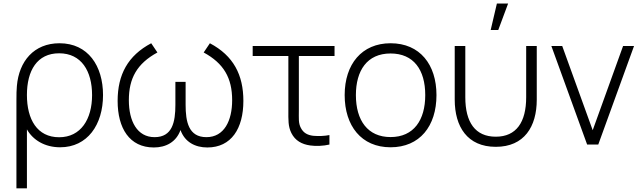

<svg xmlns="http://www.w3.org/2000/svg" viewBox="-20 -792 3514 1052"><path d="M127.5 240V-83C160.5 -25 225 15 309.5 15C459 15 544.5 -108.5 544.5 -271C544.5 -431 462.5 -555 306 -555C166 -555 84 -456.5 72.5 -321C70.5 -302 70 -275 70 -239V240ZM304 -40C183.5 -40 127.5 -138 127.5 -271.5C127.5 -405.5 183.5 -500 304 -500C426 -500 484.5 -402.5 484.5 -271C484.5 -139 423 -40 304 -40Z M1096 -504.5C1205.5 -445 1252 -365.5 1252 -243C1252 -131 1208.5 -40.5 1111 -40.5C1013 -40.5 997 -125.5 997 -218V-343.5H941V-218C941 -123.5 924.5 -40.5 827 -40.5C731.5 -40.5 686 -128 686 -243C686 -363 730.5 -443.5 842.5 -504.5L808.5 -555C681 -487.5 624.5 -383.5 624.5 -239C624.5 -90 689 16 823 16C889 16 945.5 -13.5 969 -79.5C992.5 -13.5 1049.5 16 1116 16C1247.5 16 1313.5 -88 1313.5 -239C1313.5 -381.5 1259.5 -486.5 1130 -555Z M1679.5 5C1710.5 9.5 1751.5 8 1785 0V-52C1758 -46.5 1725 -45.5 1695.5 -48C1665.5 -52 1643 -63 1628.5 -91C1614.5 -117.5 1617.5 -142 1617.5 -188.5V-485H1813V-540H1364.5V-485H1560V-187.5C1560 -136 1558 -100 1576.5 -63C1597.5 -21 1634 -1.5 1679.5 5Z M2120 15C2279.5 15 2371.5 -100.5 2371.5 -271C2371.5 -438 2281 -555 2120 -555C1962.5 -555 1868.5 -440.5 1868.5 -271C1868.5 -103 1959.5 15 2120 15ZM2120 -41C1995 -41 1930 -132 1930 -271C1930 -405 1991 -499 2120 -499C2246.5 -499 2310 -409.5 2310 -271C2310 -134.5 2247.5 -41 2120 -41Z M2702.5 -772.5H2764L2710 -627.5H2668.5ZM2471.5 -246C2471.5 -98 2540.5 12.5 2696.5 12.5C2852.5 12.5 2921 -98 2921 -246V-540H2863V-259C2863 -122.5 2809 -43 2696.5 -43C2583.5 -43 2529.5 -122.5 2529.5 -259V-540H2471.5Z M3258 0 3454 -540H3394L3227.5 -78.5L3060.5 -540H3001L3197 0Z"/></svg>

Font: Hauora Light
Style: Regular
Weight: 300
Designer: Wayne Shih
Foundry: WCYS
Version: Version 1.001;hotconv 1.0.109;makeotfexe 2.5.65596